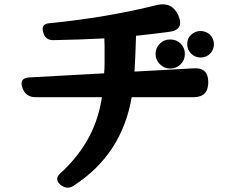

<svg xmlns="http://www.w3.org/2000/svg" viewBox="-20 -804 1040 885"><path d="M258 47Q229 21 258 -5Q293 -37 322 -71.5Q351 -106 374 -144Q431 -235 450 -356H144Q98 -356 83 -400Q68 -444 114 -447L460 -466Q461 -478 461.5 -489.5Q462 -501 462 -512V-593L461 -627Q401 -624 343 -622Q285 -620 227 -619Q188 -618 179 -656Q168 -694 208 -697Q472 -723 704 -781Q773 -797 802 -733Q831 -666 759 -657Q721 -652 683 -647.5Q645 -643 607 -639Q606 -594 604 -553Q602 -512 600 -474L872 -489Q940 -494 940 -425Q940 -356 872 -356H587Q542 -93 321 51Q289 73 258 47ZM764 -488Q737 -488 717 -508Q697 -528 697 -555Q697 -583 717 -603Q736 -622 764 -622Q794 -622 813 -603Q832 -584 832 -555Q832 -527 813 -508Q793 -488 764 -488ZM904 -539Q879 -539 861 -557Q843 -575 843 -600Q843 -628 861 -644Q880 -661 904 -661Q929 -661 948 -644Q966 -626 966 -600Q966 -576 949 -557Q931 -539 904 -539Z"/></svg>

Font: MaokenZhuyuanTi
Style: Regular
Weight: 400
Designer: Fontworks Inc & LongZhuTi team: ZERO子、时光羊、荆南、频凡、刘鹏、Little White Dog、帆影Magmeta、奈白不弍、白日月球、ChaoTawei、雨三（排名不分先后）
Version: Version 1.000; 20230222